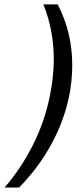

<svg xmlns="http://www.w3.org/2000/svg" viewBox="-38 -760 368 864"><path d="M185.5 -324.2Q203.1 -408.2 204.1 -491.2Q204.1 -624 157.2 -740.2H221.7Q287.1 -614.3 287.1 -466.8Q287.1 -395.5 272.5 -324.2Q249 -212.9 191.9 -108.9Q134.8 -4.9 47.9 84H-17.6Q58.6 -3.9 110.8 -108.9Q163.1 -213.9 185.5 -324.2Z"/></svg>

Font: Dinish Expanded
Style: Italic
Weight: 400
Width: 7
Italic angle: -12°
Designer: Charles Nix
Foundry: Playbeing
Version: Version 2.005; ttfautohint (v1.8.3)